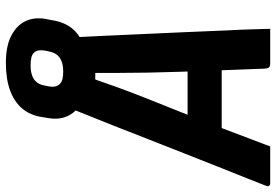

<svg xmlns="http://www.w3.org/2000/svg" viewBox="-176 -776 939 653"><g transform="rotate(-90 293.5 -449.5)"><path d="M150 -281H323Q338 -281 353 -281Q368 -281 382 -281L415 -292L419 -230L424 -165H137Q134 -165 132 -166.5Q130 -168 129.5 -171Q129 -174 129 -176ZM122 0Q90 0 58.5 0Q27 0 -4 0Q-7 0 -9.5 -1.5Q-12 -3 -13 -6.5Q-14 -10 -12 -14Q-3 -38 14 -80Q31 -122 52.5 -176.5Q74 -231 98 -291.5Q122 -352 146 -413.5Q170 -475 192 -531Q214 -587 232 -631Q250 -675 260 -701Q318 -701 373 -701Q428 -701 482 -701Q486 -701 488 -700Q490 -699 491 -696.5Q492 -694 492 -690Q495 -633 498 -569.5Q501 -506 504 -436.5Q507 -367 510.5 -292.5Q514 -218 517 -138Q519 -105 520 -70.5Q521 -36 522 0Q491 0 461.5 0Q432 0 405 0Q398 0 393.5 -2Q389 -4 387.5 -12Q386 -20 386 -35Q383 -113 380.5 -179.5Q378 -246 376 -304Q374 -362 373 -415Q372 -468 372 -518.5Q372 -569 372 -620L399 -595H323L358 -619Q342 -572 324.5 -523.5Q307 -475 285.5 -421Q264 -367 239 -304.5Q214 -242 185 -166.5Q156 -91 122 0ZM406 -899Q463 -899 498 -881Q533 -863 547.5 -833.5Q562 -804 556 -766L551 -740Q544 -697 520.5 -670.5Q497 -644 459 -632.5Q421 -621 368 -621Q314 -621 278.5 -638Q243 -655 227.5 -684.5Q212 -714 218 -752L222 -777Q228 -816 250.5 -843Q273 -870 312 -884.5Q351 -899 406 -899ZM397 -815Q367 -815 350 -803Q333 -791 329 -767L326 -752Q324 -741 326 -731.5Q328 -722 335 -715Q341 -709 351.5 -706.5Q362 -704 377 -704Q406 -704 423 -715.5Q440 -727 445 -752L448 -767Q450 -778 448.5 -787.5Q447 -797 441 -803Q435 -810 423.5 -812.5Q412 -815 397 -815Z"/></g></svg>

Font: RecMonoLinear Nerd Font Mono
Style: Bold Italic
Weight: 700
Italic angle: -10°
Monospace: yes
Version: Version 1.085; ttfautohint (v1.8.4.7-5d5b);Nerd Fonts 3.2.1